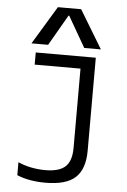

<svg xmlns="http://www.w3.org/2000/svg" viewBox="-65 -1046 729 1102"><g transform="rotate(5 300.0 -495.0)"><path d="M239 10Q145 10 75 -19V-94Q110 -78 150.5 -70Q191 -62 232 -62Q312 -62 347.5 -95Q383 -128 383 -203V-660H119V-730H465V-195Q465 -88 411.5 -39Q358 10 239 10ZM90 -780 223 -1000H357L490 -780H394L292 -957H288L186 -780Z"/></g></svg>

Font: M PLUS Code Latin 60
Style: Regular
Weight: 400
Width: 7
Monospace: yes
Designer: Coji Morishita
Foundry: UNDERFOREST DESIGN
Version: Version 1.005; ttfautohint (v1.8.3)